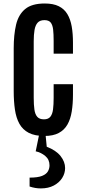

<svg xmlns="http://www.w3.org/2000/svg" viewBox="-20 -761 481 1087"><path d="M231.4 8.8Q176.8 8.8 142.6 -9Q108.4 -26.9 89.8 -60.3Q71.3 -93.8 64.5 -140.6Q57.6 -187.5 57.6 -245.6V-487.8Q57.6 -564 71 -621.1Q84.5 -678.2 122.3 -709.7Q160.2 -741.2 233.4 -741.2Q281.7 -741.2 312.7 -725.8Q343.8 -710.4 361.3 -681.2Q378.9 -651.9 386 -611.1Q393.1 -570.3 393.1 -520V-457H283.7V-529.8Q283.7 -567.4 280.8 -593.5Q277.8 -619.6 267.1 -633.3Q256.3 -647 231.4 -647Q206.1 -647 193.1 -632.6Q180.2 -618.2 175.5 -591.3Q170.9 -564.5 170.9 -527.3V-208Q170.9 -168 174.8 -140.6Q178.7 -113.3 191.2 -99.4Q203.6 -85.4 229 -85.4Q253.4 -85.4 265.1 -100.1Q276.9 -114.7 280.3 -142.1Q283.7 -169.4 283.7 -206.5V-284.2H393.1V-225.6Q393.1 -173.3 386.2 -130.1Q379.4 -86.9 361.8 -55.9Q344.2 -24.9 312.5 -8.1Q280.8 8.8 231.4 8.8ZM210.9 305.7Q179.2 305.7 147.5 294.9V244.6Q193.8 244.6 218 234.9Q242.2 225.1 251.2 209.2Q260.3 193.4 260.3 175.3Q260.3 142.1 236.3 122.1Q212.4 102.1 182.1 95.7L201.7 0H237.8L244.6 69.8Q296.9 89.8 322.8 122.3Q348.6 154.8 348.6 190.4Q348.6 220.2 332 246.6Q315.4 272.9 284.7 289.3Q253.9 305.7 210.9 305.7Z"/></svg>

Font: Antonio SemiBold
Style: Regular
Weight: 600
Designer: Vernon Adams
Foundry: Vernon Adams
Version: Version 1.002